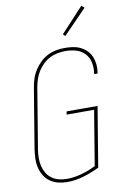

<svg xmlns="http://www.w3.org/2000/svg" viewBox="-104 -1021 707 1088"><g transform="rotate(-10 250.0 -477.0)"><path d="M193 8Q166 8 140.5 1.5Q115 -5 94.5 -19.5Q74 -34 61 -55.5Q48 -77 42 -102.5Q36 -128 37 -154.5Q38 -181 42 -208L99 -553Q103 -578 111 -602.5Q119 -627 133.5 -649.5Q148 -672 167.5 -691Q187 -710 211 -722Q235 -734 260.5 -738.5Q286 -743 310 -743Q334 -743 357 -739.5Q380 -736 400 -726Q420 -716 435.5 -700.5Q451 -685 459.5 -664.5Q468 -644 470.5 -620.5Q473 -597 469 -573Q469 -572 468.5 -571Q468 -570 468 -568H448Q449 -569 449 -570.5Q449 -572 449 -573Q454 -605 447.5 -635Q441 -665 421 -686.5Q401 -708 371.5 -716.5Q342 -725 310 -725Q288 -725 264.5 -720.5Q241 -716 219.5 -705Q198 -694 180 -676.5Q162 -659 149.5 -638.5Q137 -618 129.5 -595.5Q122 -573 118 -550L61 -205Q57 -181 56.5 -157Q56 -133 61 -110.5Q66 -88 77 -68.5Q88 -49 106 -35.5Q124 -22 146.5 -16Q169 -10 194 -10Q235 -10 278 -22Q321 -34 361 -54L413 -369H255L258 -387H436L379 -42Q334 -20 286.5 -6Q239 8 193 8ZM325 -809 313 -821 444 -962 460 -948Z"/></g></svg>

Font: Iosevka SS04 Thin
Style: Italic
Weight: 100
Italic angle: -9°
Monospace: yes
Designer: Belleve Invis
Foundry: Belleve Invis
Version: Version 19.0.0; ttfautohint (v1.8.4)